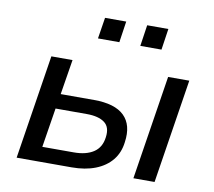

<svg xmlns="http://www.w3.org/2000/svg" viewBox="-79 -810 1006 902"><g transform="rotate(10 424.0 -359.5)"><path d="M56 0 134 -497H235L208 -330H367Q467 -330 511.5 -286.5Q556 -243 544 -160Q538 -109 509 -73.5Q480 -38 431.5 -19Q383 0 318 0ZM166 -71H316Q375 -71 410.5 -94.5Q446 -118 452 -167Q459 -216 430 -237.5Q401 -259 345 -259H196ZM613 0 691 -497H792L714 0ZM537 -618 552 -719H653L638 -618ZM335 -618 351 -719H452L437 -618Z"/></g></svg>

Font: Nunito Sans 7pt Medium
Style: Italic
Weight: 500
Italic angle: -9°
Designer: Vernon Adams
Foundry: Vernon Adams
Version: Version 3.101;gftools[0.9.27]